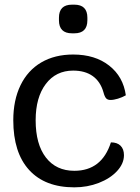

<svg xmlns="http://www.w3.org/2000/svg" viewBox="-20 -794 600 824"><path d="M37 -278Q37 -364 68 -428Q99 -492 157 -526Q215 -560 294 -560Q388 -560 448.5 -512.5Q509 -465 520 -385Q504 -376 486 -370.5Q468 -365 454 -365Q442 -365 435.5 -372Q429 -379 424 -398Q411 -444 378 -467.5Q345 -491 294 -491Q220 -491 176.5 -433.5Q133 -376 133 -278Q133 -175 177 -118Q221 -61 299 -61Q417 -61 456 -183Q483 -183 497.5 -168.5Q512 -154 512 -128Q512 -92 482.5 -60Q453 -28 404 -9Q355 10 299 10Q173 10 105 -64.5Q37 -139 37 -278ZM233 -707V-718Q233 -774 289 -774H299Q355 -774 355 -718V-707Q355 -651 299 -651H289Q233 -651 233 -707Z"/></svg>

Font: Krub Medium
Style: Regular
Weight: 500
Designer: Ekaluck Peanpanawate
Foundry: Cadson Demak Co.,Ltd.
Version: Version 1.000; ttfautohint (v1.6)